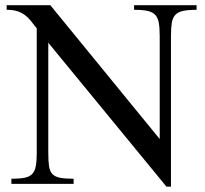

<svg xmlns="http://www.w3.org/2000/svg" viewBox="-20 -701 782 732"><path d="M729.5 -663.6Q697.3 -663.6 678 -659.4Q658.7 -655.3 648.4 -644.3Q638.2 -633.3 635 -614Q631.8 -594.7 631.8 -564V10.7H614.7L164.1 -538.1V-118.7Q164.1 -86.4 167 -67.1Q169.9 -47.9 179.9 -37.4Q189.9 -26.9 209.2 -23.2Q228.5 -19.5 260.7 -19.5V0H23.4V-19.5Q55.2 -19.5 74.2 -23.4Q93.3 -27.3 103.3 -38.3Q113.3 -49.3 116.7 -68.6Q120.1 -87.9 120.1 -118.7V-592.8Q107.4 -609.9 96.4 -623Q85.4 -636.2 73 -645Q60.5 -653.8 44.7 -658.7Q28.8 -663.6 5.4 -663.6V-681.2H171.9L588.9 -170.9V-564Q588.9 -594.7 585.4 -614Q582 -633.3 571.8 -644.3Q561.5 -655.3 542.5 -659.4Q523.4 -663.6 491.2 -663.6V-681.2H729.5Z"/></svg>

Font: Simplified Naskh
Style: Regular
Weight: 400
Designer: SIL International
Foundry: Arabeyes
Version: 1.02_alpha